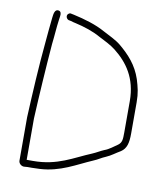

<svg xmlns="http://www.w3.org/2000/svg" viewBox="-73 -689 654 746"><g transform="rotate(10 254.0 -315.5)"><path d="M71 -5C76.3 -5.7 81 -6 85 -6H102C109.3 -6 119.7 -6.3 133 -7C213.4 -11 271.9 -49.2 332 -75C349.6 -82 361.7 -91.5 378 -98C397.6 -106.2 413.7 -119.6 432 -130C453.5 -144.3 459 -166.7 459 -204V-327C459 -365 453.2 -385.3 444 -416C426.3 -469.2 393.8 -504.1 355 -536.5C336.9 -551.6 306 -565.8 285 -577C249 -597.2 203.2 -610.4 160 -620L150 -622C146.7 -623.3 143.3 -623 140 -621C128.8 -614.3 133.2 -599.9 143 -596L153 -594C159 -592 165.3 -590.3 172 -589C206.6 -581.3 243.5 -569.3 272 -553C292.9 -542.5 319.7 -529.3 338 -515C389.9 -474.2 432 -418.5 432 -327V-204C432 -176 431.4 -163.8 417 -153C402.9 -143.6 384.8 -128.6 368 -123C352.2 -116.4 339.7 -108 323 -101C255.1 -73.1 198.8 -33 102 -33H77V-196C81.4 -288.7 88.5 -399.7 96 -493C100 -525.4 101.7 -559.7 106 -590L108 -604C109.7 -614.3 108.6 -624.2 98.5 -626C82.3 -629 80.6 -606.9 79 -594C74.9 -561 73.1 -531.8 69.5 -495.5C60.4 -402.3 54.4 -292.5 50 -196V-25C50 -14.1 60.7 -5 71 -5Z"/></g></svg>

Font: Take Off
Style: Regular, Eh
Weight: 400
Foundry: Cannot Into Space Fonts
Version: Version 0.89